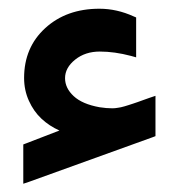

<svg xmlns="http://www.w3.org/2000/svg" viewBox="-20 -415 420 451"><path d="M243.7 -160.6Q247.1 -160.6 250.2 -160.9Q253.4 -161.1 257.3 -161.9Q261.2 -162.6 264.2 -163.1Q267.1 -163.6 272.7 -165.3Q278.3 -167 281.5 -168Q284.7 -168.9 292 -171.4Q299.3 -173.8 303.5 -175.3Q307.6 -176.8 317.1 -180.2Q326.7 -183.6 332 -185.5L345.2 -189.9V-176.3V-102.1V-95.2L338.9 -92.8L47.9 12.2L34.7 16.6V2.9V-68.8V-75.7L41 -78.1L119.6 -108.4Q95.7 -119.1 77.4 -136.2Q59.1 -153.3 47.9 -178.2Q36.6 -203.1 36.6 -231.9Q36.6 -303.7 86.4 -349.1Q136.2 -394.5 213.4 -394.5Q254.4 -394.5 293.9 -376.5L299.8 -374V-367.7V-293V-280.3L287.6 -283.7Q249 -293.9 214.4 -293.9Q180.2 -293.9 156.5 -274.9Q132.8 -255.9 132.8 -231.4Q132.8 -208 153.1 -189.2Q173.3 -170.4 213.9 -163.1Q230 -160.6 243.7 -160.6Z"/></svg>

Font: Samim Medium FD
Style: Medium-FD
Weight: 500
Foundry: DejaVu fonts team - Redesigned by Saber Rastikerdar
Version: Version 4.0.5